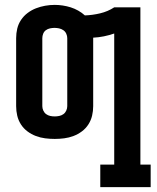

<svg xmlns="http://www.w3.org/2000/svg" viewBox="-20 -560 640 785"><path d="M390 205V113H447V-423Q427 -416 405 -411.5Q383 -407 361 -406Q361 -405 361 -404.5Q361 -404 361 -404V-126Q361 -106 356.5 -87Q352 -68 341.5 -51.5Q331 -35 315 -23Q299 -11 280.5 -4Q262 3 242.5 5.5Q223 8 204 8Q184 8 164.5 5.5Q145 3 126.5 -4Q108 -11 92 -23Q76 -35 65.5 -51.5Q55 -68 50.5 -87Q46 -106 46 -126V-404Q46 -424 50.5 -443Q55 -462 66 -478.5Q77 -495 93 -507Q109 -519 127 -526Q145 -533 164.5 -536.5Q184 -540 204 -540Q220 -540 236.5 -537.5Q253 -535 269 -530Q285 -525 300 -516.5Q315 -508 327 -497Q358 -498 389.5 -505.5Q421 -513 447 -530H554V113H596V205ZM204 -84Q213 -84 222.5 -86Q232 -88 239.5 -93.5Q247 -99 251 -108Q255 -117 255 -126V-404Q255 -413 251 -422Q247 -431 239 -436.5Q231 -442 221.5 -444Q212 -446 203 -446Q194 -446 184.5 -444Q175 -442 167.5 -436.5Q160 -431 156.5 -422Q153 -413 153 -404V-126Q153 -117 157 -108Q161 -99 168.5 -93.5Q176 -88 185 -86Q194 -84 204 -84Z"/></svg>

Font: Iosevka Slab Semibold Extended
Style: Regular
Weight: 600
Width: 7
Monospace: yes
Designer: Belleve Invis
Foundry: Belleve Invis
Version: Version 11.1.0; ttfautohint (v1.8.3)